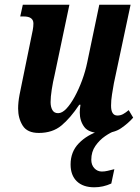

<svg xmlns="http://www.w3.org/2000/svg" viewBox="-20 -556 597 816"><path d="M414 10Q358 10 338.5 -16Q319 -42 319 -78Q319 -92 322 -111H317Q279 -54 241 -22.5Q203 9 145 9Q96 9 76.5 -22Q57 -53 57 -95Q57 -121 63 -153Q69 -185 75 -212L111 -388Q116 -411 119 -427Q122 -443 122 -456Q122 -486 81 -486H66L77 -536H275L212 -237Q205 -208 200 -176Q195 -144 195 -122Q195 -102 202.5 -88.5Q210 -75 227 -75Q244 -75 262 -94Q280 -113 297.5 -145Q315 -177 329 -215Q343 -253 351 -292L402 -536H535L464 -202Q460 -179 456 -154.5Q452 -130 452 -107Q452 -65 479 -65Q492 -65 503 -71Q514 -77 527 -88L546 -56Q525 -32 494.5 -11Q464 10 414 10ZM381 240Q333 240 306.5 214.5Q280 189 280 143Q280 89 315 53Q350 17 404 0H470Q451 6 427 22.5Q403 39 385.5 64Q368 89 368 123Q368 145 381 159Q394 173 413 173Q425 173 437.5 170Q450 167 466 163L453 224Q418 240 381 240Z"/></svg>

Font: Noto Serif ExtraCondensed
Style: Bold Italic
Weight: 700
Width: 2
Italic angle: -12°
Designer: Monotype Design Team
Foundry: Monotype Imaging Inc.
Version: Version 2.013; ttfautohint (v1.8.4.7-5d5b)